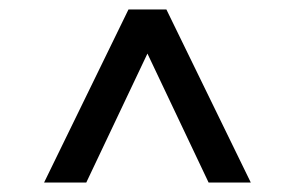

<svg xmlns="http://www.w3.org/2000/svg" viewBox="-20 -696 621 405"><path d="M509 -311 331 -676H251L73 -311H162L291 -583L420 -311Z"/></svg>

Font: XITS Math
Style: Bold
Weight: 700
Designer: MicroPress Inc., with final additions and corrections provided by Coen Hoffman, Elsevier (retired)
Version: Version 1.105